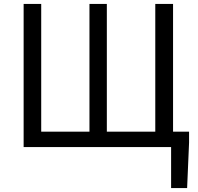

<svg xmlns="http://www.w3.org/2000/svg" viewBox="-20 -753 1016 983"><path d="M101 0H856V210H938L948 -23V-79H866V-733H775V-79H527V-733H438V-79H191V-733H101Z"/></svg>

Font: Source Han Sans JP
Style: Regular
Weight: 400
Designer: Ryoko NISHIZUKA 西塚涼子 (kana, bopomofo & ideographs); Paul D. Hunt (Latin, Greek & Cyrillic); Sandoll Communications 산돌커뮤니
Foundry: Adobe
Version: Version 2.004;hotconv 1.0.118;makeotfexe 2.5.65603